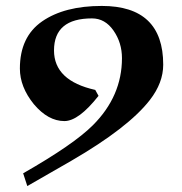

<svg xmlns="http://www.w3.org/2000/svg" viewBox="-20 -423 612 647"><path d="M47 -192Q47 -299 122 -351Q197 -403 323 -403Q530 -403 530 -205Q530 -144 485 -86Q413 7 220 119L72 204L58 161Q228 64 293 -1Q391 -99 391 -227Q391 -279 362.5 -320Q334 -361 290 -361Q162 -361 162 -253Q162 -151 301 -120L312 -100Q245 -15 197 -15Q142 -15 94 -72Q47 -130 47 -192Z"/></svg>

Font: Fedorovsk Unicode
Style: Medium
Weight: 500
Designer: Aleksandr Andreev and Nikita Simmons
Version: Version 3.2